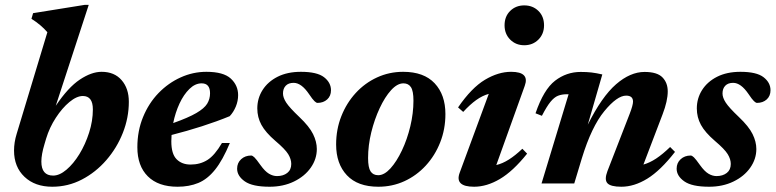

<svg xmlns="http://www.w3.org/2000/svg" viewBox="-20 -732 3094 766"><path d="M169 -603.5Q143.5 -633 105.5 -657L112 -679.5L317.5 -712.5H334L202.5 -310Q252 -383.5 298.5 -414.5Q345 -445.5 385.5 -445.5Q436.5 -445.5 465.2 -412.2Q494 -379 494 -326Q494 -262.5 470.2 -202.2Q446.5 -142 404.2 -93.2Q362 -44.5 306.8 -15.8Q251.5 13 188.5 13Q119.5 13 77.8 -26.5Q36 -66 36 -131.5Q36 -164 46.5 -198ZM157.5 -157Q145 -115.5 145 -87.5Q145 -31.5 192 -31.5Q217.5 -31.5 245.2 -55Q273 -78.5 296.8 -117.2Q320.5 -156 335.5 -202.8Q350.5 -249.5 350.5 -295.5Q350.5 -349 310.5 -349Q286 -349 257 -325Q228 -301 202.8 -262.2Q177.5 -223.5 164 -179Z M897 -161.5Q868.5 -93 838 -55Q807.5 -17 771 -2Q734.5 13 688.5 13Q611.5 13 569.8 -28.5Q528 -70 528 -144.5Q528 -210 550.8 -265.2Q573.5 -320.5 612.5 -360.8Q651.5 -401 700.8 -423.2Q750 -445.5 803.5 -445.5Q871.5 -445.5 900.8 -418.5Q930 -391.5 930 -352.5Q930 -329 920.8 -306.8Q911.5 -284.5 896.5 -268.5Q845.5 -247.5 785.5 -228.2Q725.5 -209 664.5 -193.5Q663.5 -180.5 663.5 -168Q663.5 -118 684.5 -96.8Q705.5 -75.5 740.5 -75.5Q778.5 -75.5 807.5 -93.8Q836.5 -112 865.5 -161.5ZM784.5 -399.5Q758.5 -399.5 735.8 -377.2Q713 -355 696.2 -319Q679.5 -283 671 -241Q731.5 -262.5 763.2 -281Q795 -299.5 806.5 -318.2Q818 -337 818 -360Q818 -399.5 784.5 -399.5Z M982 -111.5Q987.5 -111.5 995 -104.2Q1002.5 -97 1019.5 -73Q1037 -48.5 1053 -39Q1069 -29.5 1085 -29.5Q1110 -29.5 1126 -42Q1142 -54.5 1142 -78Q1142 -97 1129.8 -117Q1117.5 -137 1078.5 -170Q1039.5 -203.5 1023 -233.8Q1006.5 -264 1006.5 -299.5Q1006.5 -339.5 1027.5 -372.8Q1048.5 -406 1087.5 -425.8Q1126.5 -445.5 1180.5 -445.5Q1245 -445.5 1272.8 -424Q1300.5 -402.5 1300.5 -372Q1300.5 -349 1285.2 -335.2Q1270 -321.5 1246.5 -321.5Q1242 -321.5 1234.5 -328.5Q1227 -335.5 1213 -356.5Q1182.5 -401.5 1151.5 -401.5Q1131 -401.5 1120 -390Q1109 -378.5 1109 -359Q1109 -342.5 1122 -322.5Q1135 -302.5 1174.5 -265Q1214 -227.5 1229 -197Q1244 -166.5 1244 -137.5Q1244 -97.5 1219.8 -63Q1195.5 -28.5 1152.8 -7.8Q1110 13 1055.5 13Q987 13 956.5 -8.5Q926 -30 926 -59Q926 -82 942 -96.8Q958 -111.5 982 -111.5Z M1588.5 -445.5Q1671 -445.5 1714 -399.8Q1757 -354 1757 -277Q1757 -216.5 1736.2 -164Q1715.5 -111.5 1678.8 -71.5Q1642 -31.5 1593.5 -9.2Q1545 13 1489.5 13Q1407 13 1364 -32.8Q1321 -78.5 1321 -155.5Q1321 -216 1341.8 -268.5Q1362.5 -321 1399.2 -361Q1436 -401 1484.5 -423.2Q1533 -445.5 1588.5 -445.5ZM1489 -33Q1513 -33 1537.8 -60.2Q1562.5 -87.5 1583.5 -131.8Q1604.5 -176 1617 -228.2Q1629.5 -280.5 1629.5 -330.5Q1629.5 -369 1619.5 -384.2Q1609.5 -399.5 1589.5 -399.5Q1565 -399.5 1540.2 -372.2Q1515.5 -345 1494.8 -300.5Q1474 -256 1461.2 -204Q1448.5 -152 1448.5 -101.5Q1448.5 -63.5 1458.5 -48.2Q1468.5 -33 1489 -33Z M1993 -631Q1993 -666.5 2015.5 -688.5Q2038 -710.5 2071.5 -710.5Q2105.5 -710.5 2128 -688.5Q2150.5 -666.5 2150.5 -631Q2150.5 -596.5 2128 -574Q2105.5 -551.5 2071.5 -551.5Q2038 -551.5 2015.5 -574Q1993 -596.5 1993 -631ZM1814 -43 1930 -357.5Q1904.5 -350.5 1879.8 -332.8Q1855 -315 1828 -285.5L1807.5 -303.5Q1861.5 -382 1914.8 -413.8Q1968 -445.5 2019 -445.5Q2094 -445.5 2073.5 -389.5L1960 -73.5Q1985 -79.5 2010.2 -95.5Q2035.5 -111.5 2064 -138.5L2083 -119Q2026.5 -48.5 1974.2 -17.8Q1922 13 1871.5 13Q1793 13 1814 -43Z M2142 -270 2116.5 -280Q2149 -375 2194.5 -410Q2240 -445 2296.5 -445Q2321 -445 2340 -442.8Q2359 -440.5 2383 -435L2325 -234.5Q2381 -346.5 2437.8 -395.8Q2494.5 -445 2551.5 -445Q2602 -445 2623 -423.2Q2644 -401.5 2644 -367.5Q2644 -329.5 2623.5 -276L2547 -75.5Q2572 -82.5 2597.8 -99.5Q2623.5 -116.5 2653.5 -145.5L2673 -126Q2615 -51.5 2562.5 -19.2Q2510 13 2459 13Q2416 13 2403.2 -1.2Q2390.5 -15.5 2403.5 -49.5L2492 -277.5Q2505.5 -312.5 2505.5 -326.5Q2505.5 -350.5 2478 -350.5Q2442 -350.5 2391 -288.5Q2340 -226.5 2301.5 -101L2271 0H2140.5L2248.5 -356H2241Q2221.5 -356 2206.2 -350Q2191 -344 2176 -325.5Q2161 -307 2142 -270Z M2735.5 -111.5Q2741 -111.5 2748.5 -104.2Q2756 -97 2773 -73Q2790.5 -48.5 2806.5 -39Q2822.5 -29.5 2838.5 -29.5Q2863.5 -29.5 2879.5 -42Q2895.5 -54.5 2895.5 -78Q2895.5 -97 2883.2 -117Q2871 -137 2832 -170Q2793 -203.5 2776.5 -233.8Q2760 -264 2760 -299.5Q2760 -339.5 2781 -372.8Q2802 -406 2841 -425.8Q2880 -445.5 2934 -445.5Q2998.5 -445.5 3026.2 -424Q3054 -402.5 3054 -372Q3054 -349 3038.8 -335.2Q3023.5 -321.5 3000 -321.5Q2995.5 -321.5 2988 -328.5Q2980.5 -335.5 2966.5 -356.5Q2936 -401.5 2905 -401.5Q2884.5 -401.5 2873.5 -390Q2862.5 -378.5 2862.5 -359Q2862.5 -342.5 2875.5 -322.5Q2888.5 -302.5 2928 -265Q2967.5 -227.5 2982.5 -197Q2997.5 -166.5 2997.5 -137.5Q2997.5 -97.5 2973.2 -63Q2949 -28.5 2906.2 -7.8Q2863.5 13 2809 13Q2740.5 13 2710 -8.5Q2679.5 -30 2679.5 -59Q2679.5 -82 2695.5 -96.8Q2711.5 -111.5 2735.5 -111.5Z"/></svg>

Font: Newsreader Text
Style: Bold Italic
Weight: 700
Italic angle: -17°
Designer: Hugues Gentile
Foundry: Production Type
Version: Version 1.001